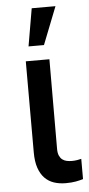

<svg xmlns="http://www.w3.org/2000/svg" viewBox="-55 -810 395 849"><g transform="rotate(-5 142.0 -385.0)"><path d="M72.8 -141V-545.5H177.6L176.8 -147Q176.8 -128.9 182 -117.5Q187.1 -106.2 195.5 -99.8Q203.8 -93.4 214.8 -91.1Q225.9 -88.8 237.9 -88.8Q249.6 -88.8 261.5 -90.7Q273.4 -92.7 279.5 -94.5V-4.6Q266 -0.4 247 3.2Q228 6.7 202.4 6.7Q173.7 6.7 149.9 -1.2Q126.1 -9.2 109 -26.8Q92 -44.4 82.4 -72.4Q72.8 -100.5 72.8 -141ZM90.6 -610.1 119.3 -777H224.8L159.1 -610.1Z"/></g></svg>

Font: Cannonade Med
Style: Regular
Weight: 500
Designer: Rasmus Andersson
Foundry: rsms
Version: Version 3.012;git-f93a4a705